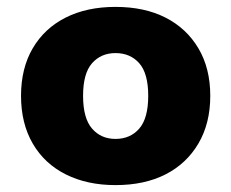

<svg xmlns="http://www.w3.org/2000/svg" viewBox="-20 -526 670 557"><path d="M315 11Q233 11 171 -20Q109 -51 75 -109.5Q41 -168 41 -248Q41 -328 75 -386Q109 -444 170.5 -475Q232 -506 315 -506Q399 -506 460 -475Q521 -444 555.5 -386Q590 -328 590 -248Q590 -168 555.5 -109.5Q521 -51 460 -20Q399 11 315 11ZM315 -123Q358 -123 384 -153Q410 -183 410 -248Q410 -313 384 -342.5Q358 -372 315 -372Q273 -372 247 -342.5Q221 -313 221 -248Q221 -183 247 -153Q273 -123 315 -123Z"/></svg>

Font: Nunito Sans 11pt Black
Style: Regular
Weight: 900
Version: Version 3.101;gftools[0.9.27]